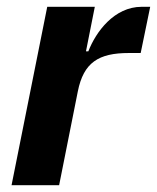

<svg xmlns="http://www.w3.org/2000/svg" viewBox="-20 -545 462 565"><path d="M154 0 209 -276C226 -361 270 -389 359 -389H394L422 -525H397C316 -525 262 -451 240 -394H233L259 -525H119L14 0Z"/></svg>

Font: Braiins Sans
Style: Bold Italic
Weight: 700
Italic angle: -11.31°
Designer: Mike Abbink, Paul van der Laan, Pieter van Rosmalen, Jiri Chlebus, Lubos Buracinsky
Foundry: Bold Monday, Sudetype
Version: Version 1.000;hotconv 1.0.109;makeotfexe 2.5.65596